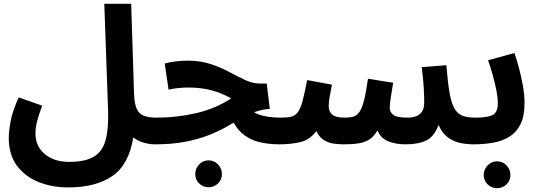

<svg xmlns="http://www.w3.org/2000/svg" viewBox="-20 -752 2821 1007"><path d="M26 -28Q26 -63 35.5 -115.5Q45 -168 78 -241L201 -198Q184 -151 175 -117.5Q166 -84 166 -52Q166 15 215 56Q264 97 342 97Q427 97 472.5 69.5Q518 42 534 -17.5Q550 -77 547 -172L527 -732H668L683 -259Q685 -208 697 -181.5Q709 -155 734 -145Q759 -135 801 -135Q839 -135 855 -115.5Q871 -96 871 -67Q871 -36 850 -15.5Q829 5 791 5Q765 5 734.5 -3.5Q704 -12 679 -31Q656 112 569 171.5Q482 231 338 231Q253 231 182 202.5Q111 174 68.5 116.5Q26 59 26 -28Z M1445 5Q1384 5 1333.5 -8.5Q1283 -22 1246 -56Q1209 -90 1186 -153L1265 -216Q1292 -168 1337 -151.5Q1382 -135 1455 -135Q1493 -135 1509 -115.5Q1525 -96 1525 -67Q1525 -36 1504.5 -15.5Q1484 5 1445 5ZM791 5 801 -135Q909 -135 1011 -159Q1113 -183 1192 -236Q1146 -263 1090.5 -278Q1035 -293 969 -293Q944 -293 917.5 -290.5Q891 -288 864 -282L844 -419Q873 -427 905.5 -430.5Q938 -434 963 -434Q1031 -434 1085 -416Q1139 -398 1183.5 -374Q1228 -350 1266.5 -332Q1305 -314 1342 -314H1379L1395 -181Q1352 -178 1314.5 -164Q1277 -150 1240.5 -128.5Q1204 -107 1162.5 -84Q1121 -61 1069 -41Q1017 -21 949 -8Q881 5 791 5ZM1074 230Q1045 230 1024.5 210Q1004 190 1004 161Q1004 132 1024.5 110.5Q1045 89 1074 89Q1103 89 1123.5 110.5Q1144 132 1144 161Q1144 190 1123.5 210Q1103 230 1074 230Z M1445 5 1455 -135Q1488 -135 1509 -140.5Q1530 -146 1543.5 -165.5Q1557 -185 1567.5 -224.5Q1578 -264 1591 -332L1721 -308Q1717 -286 1710.5 -253Q1704 -220 1704 -196Q1704 -168 1722 -151.5Q1740 -135 1789 -135Q1815 -135 1833.5 -140.5Q1852 -146 1865.5 -165.5Q1879 -185 1889.5 -226.5Q1900 -268 1910 -339L2042 -318Q2036 -283 2030 -244Q2024 -205 2024 -185Q2024 -165 2042.5 -150Q2061 -135 2117 -135Q2205 -135 2205 -214Q2205 -248 2202.5 -291.5Q2200 -335 2192 -400L2321 -410Q2328 -324 2337 -270Q2346 -216 2361.5 -186.5Q2377 -157 2403.5 -146Q2430 -135 2473 -135Q2511 -135 2527.5 -115.5Q2544 -96 2544 -67Q2544 -36 2523.5 -15.5Q2503 5 2463 5Q2430 5 2395 -2Q2360 -9 2329.5 -31Q2299 -53 2280 -97Q2258 -36 2216 -15.5Q2174 5 2107 5Q2054 5 2015 -11.5Q1976 -28 1960 -68Q1941 -36 1917 -20.5Q1893 -5 1860 0Q1827 5 1782 5Q1755 5 1728.5 1Q1702 -3 1678.5 -17.5Q1655 -32 1639 -64Q1605 -19 1556 -7Q1507 5 1445 5Z M2464 5 2474 -135Q2539 -135 2565 -149.5Q2591 -164 2591 -211Q2591 -239 2583.5 -278Q2576 -317 2564 -359Q2552 -401 2540 -436L2678 -474Q2690 -440 2702 -395Q2714 -350 2722.5 -302.5Q2731 -255 2731 -211Q2731 -143 2710 -100.5Q2689 -58 2651.5 -35Q2614 -12 2566 -3.5Q2518 5 2464 5ZM2587 235Q2558 235 2537.5 215Q2517 195 2517 166Q2517 137 2537.5 115.5Q2558 94 2587 94Q2616 94 2636.5 115.5Q2657 137 2657 166Q2657 195 2636.5 215Q2616 235 2587 235Z"/></svg>

Font: Noto IKEA Arabic
Style: Bold
Weight: 700
Designer: Monotype Design Team
Foundry: Monotype Imaging Inc.
Version: Version 1.200